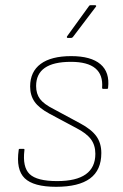

<svg xmlns="http://www.w3.org/2000/svg" viewBox="-20 -707 472 739"><path d="M196 12Q109 12 75 -21Q41 -54 52 -130Q52 -134 56 -134H71Q75 -134 74 -129Q66 -64 94 -37Q122 -10 200 -10Q347 -10 347 -115Q347 -148 330 -171Q313 -194 274 -214L171 -269Q130 -291 113 -315.5Q96 -340 96 -374Q96 -431 136.5 -461Q177 -491 254 -491Q330 -491 366.5 -460Q403 -429 396 -369Q396 -365 392 -365H377Q373 -365 373 -369Q377 -419 347 -444Q317 -469 253 -469Q119 -469 119 -376Q119 -346 134 -326Q149 -306 187 -287L289 -232Q332 -209 351 -182.5Q370 -156 370 -118Q370 -52 326.5 -20Q283 12 196 12ZM241 -561Q238 -561 237.5 -563Q237 -565 238 -567L322 -683Q324 -687 328 -687H346Q349 -687 350 -685Q351 -683 349 -681L261 -565Q258 -561 254 -561Z"/></svg>

Font: Sofia Sans Thin
Style: Italic
Weight: 250
Italic angle: -9°
Version: Version 4.100-B